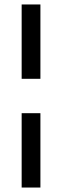

<svg xmlns="http://www.w3.org/2000/svg" viewBox="-20 -740 277 860"><path d="M77 -387V-720H161V-387ZM77 100V-233H161V100Z"/></svg>

Font: DM Sans 10pt
Style: Regular
Weight: 400
Version: Version 4.004;gftools[0.9.30]